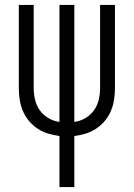

<svg xmlns="http://www.w3.org/2000/svg" viewBox="-20 -550 540 775"><path d="M220 205V-1Q196 -4 173.5 -11Q151 -18 131.5 -31Q112 -44 96.5 -62.5Q81 -81 72 -103Q63 -125 59.5 -148Q56 -171 56 -195V-530H116V-195Q116 -171 121.5 -147.5Q127 -124 140.5 -105Q154 -86 175 -73.5Q196 -61 220 -58V-530H280V-58Q304 -61 325 -73.5Q346 -86 359.5 -105Q373 -124 378.5 -147.5Q384 -171 384 -195V-530H444V-195Q444 -171 440.5 -148Q437 -125 428 -103Q419 -81 403.5 -62.5Q388 -44 368.5 -31Q349 -18 326.5 -11Q304 -4 280 -1V205Z"/></svg>

Font: Iosevka Term Light
Style: Regular
Weight: 300
Monospace: yes
Designer: Belleve Invis
Foundry: Belleve Invis
Version: Version 9.0.1; ttfautohint (v1.8.3)